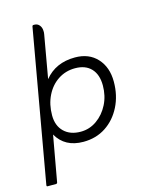

<svg xmlns="http://www.w3.org/2000/svg" viewBox="-123 -629 686 862"><g transform="rotate(-15 220.0 -198.0)"><path d="M117 -304Q168 -367 258 -367Q323 -367 361 -325.5Q399 -284 399 -217Q399 -153 373 -101.5Q347 -50 302 -20.5Q257 9 198 9Q112 9 74 -58L36 154Q36 157 33 159Q32 160 30 160H-10Q-14 160 -14 156V154L110 -549Q111 -556 116 -556H121Q135 -556 144 -545Q153 -534 153 -517Q153 -514 153 -510.5Q153 -507 152 -503ZM198 -38Q239 -38 273 -62Q307 -86 327 -125.5Q347 -165 347 -213Q347 -264 320.5 -292Q294 -320 246 -320Q202 -320 167 -297Q132 -274 112 -233.5Q92 -193 92 -142Q92 -94 120.5 -66Q149 -38 198 -38Z"/></g></svg>

Font: Zain Light
Style: Italic
Weight: 300
Italic angle: -10°
Designer: Zain,Boutros
Foundry: Mobile Telecommunications Company (Zain), 2024
Version: Version 1.51; ttfautohint (v1.8.4)